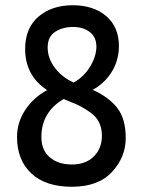

<svg xmlns="http://www.w3.org/2000/svg" viewBox="-20 -700 546 733"><path d="M45 -177Q45 -233 76.5 -280.5Q108 -328 160 -356Q76 -411 76 -513Q76 -593 127 -636.5Q178 -680 257.5 -680Q337 -680 385.5 -638.5Q434 -597 434 -524Q434 -472 408 -428Q382 -384 334 -357Q396 -329 428 -287.5Q460 -246 460 -173Q460 -100 407.5 -43.5Q355 13 254.5 13Q154 13 99.5 -38Q45 -89 45 -177ZM138 -177Q138 -127 170 -99.5Q202 -72 254.5 -72Q307 -72 338 -102.5Q369 -133 369 -182Q369 -239 326 -270Q289 -296 259 -307Q224 -321 223 -322Q138 -272 138 -177ZM261 -385Q301 -407 324.5 -446.5Q348 -486 348 -522Q348 -558 323 -577.5Q298 -597 258.5 -597Q219 -597 190.5 -578.5Q162 -560 162 -518.5Q162 -477 190 -440.5Q218 -404 261 -385Z"/></svg>

Font: Rambla
Style: Regular
Weight: 400
Designer: Martin Sommaruga
Foundry: Martin Sommaruga
Version: Version 1.001